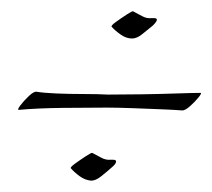

<svg xmlns="http://www.w3.org/2000/svg" viewBox="-20 -334 375 339"><path d="M213 -266Q203 -266 193 -273Q183 -280 177 -287Q176 -289 185 -295.5Q194 -302 204 -308.5Q214 -315 215 -314Q223 -310 231 -305.5Q239 -301 248 -302H252Q257 -302 257 -299Q257 -296 250 -289Q241 -282 231.5 -274Q222 -266 213 -266ZM302 -139Q290 -140 265.5 -141Q241 -142 214.5 -143Q188 -144 168 -144Q135 -144 90.5 -143.5Q46 -143 13 -140Q10 -140 16 -148Q22 -156 31 -164.5Q40 -173 45 -172Q56 -170 79 -169Q102 -168 127.5 -168Q153 -168 171 -167Q197 -167 230 -167.5Q263 -168 292 -169Q321 -170 334 -170Q337 -170 330.5 -162Q324 -154 315.5 -146.5Q307 -139 302 -139ZM141 -15Q130 -16 120.5 -23Q111 -30 105 -37Q104 -39 113 -45.5Q122 -52 132 -58.5Q142 -65 143 -64Q151 -60 159 -55.5Q167 -51 176 -52H179Q185 -52 185 -49Q185 -45 178 -39Q169 -31 159 -23Q149 -15 141 -15Z"/></svg>

Font: Italianno
Style: Regular
Weight: 400
Designer: Robert E. Leuschke
Foundry: Robert E. Leuschke
Version: Version 1.100; ttfautohint (v1.8.3)